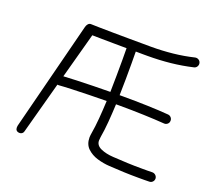

<svg xmlns="http://www.w3.org/2000/svg" viewBox="-123 -862 1182 1060"><g transform="rotate(20 468.5 -332.0)"><path d="M885.3 -677.2Q887.7 -666.5 881.8 -656.7Q876 -647 864.7 -644.5Q802.2 -629.9 736.6 -623Q670.9 -616.2 602.5 -616.2Q595.7 -616.2 577.1 -616.2Q558.6 -616.2 533.2 -616.7Q533.2 -600.1 533.4 -582.5Q533.7 -564.9 533.7 -546.4Q533.7 -502.9 533.4 -455.3Q533.2 -407.7 531.7 -359.9Q542 -359.9 551.3 -359.9Q625 -359.9 694.8 -357.7Q764.6 -355.5 819.3 -351.1Q830.6 -350.1 837.9 -341.6Q845.2 -333 844.2 -321.8Q843.8 -310.5 835 -303.2Q826.2 -295.9 814.9 -296.9Q762.2 -300.8 693.1 -303.2Q624 -305.7 551.3 -305.7Q541.5 -305.7 530.3 -305.7Q527.8 -250.5 523.7 -199.5Q519.5 -148.4 512.2 -106.9Q510.3 -94.7 510.3 -85.9Q510.3 -57.6 541 -43.7Q571.8 -29.8 614.7 -27.3Q661.1 -24.4 700.9 -22.7Q740.7 -21 787.1 -21Q802.7 -21 817.4 -21Q832 -21 847.2 -21.5Q858.4 -21.5 866.7 -13.7Q875 -5.9 875.5 5.4Q875.5 16.6 867.7 24.7Q859.9 32.7 848.6 32.7Q833 33.2 817.9 33.2Q802.7 33.2 787.1 33.2Q739.7 33.2 699 31.5Q658.2 29.8 611.8 26.9Q576.7 24.9 540.5 14.2Q504.4 3.4 479.7 -20.3Q455.1 -43.9 455.1 -84.5Q455.1 -91.3 456.1 -97.9Q457 -104.5 458 -110.8Q464.8 -149.9 469 -200.2Q473.1 -250.5 475.6 -305.2Q426.8 -304.7 373.3 -303.5Q319.8 -302.2 272.7 -300.5Q225.6 -298.8 196.3 -296.4Q192.9 -295.9 189 -296.9L106.4 7.8Q103.5 18.6 94 22.9Q84.5 27.3 72.8 23.4Q63 19.5 60.5 10.3Q58.1 1 60.5 -9.8L222.7 -647Q225.1 -658.2 232.4 -666.7Q239.7 -675.3 251.5 -674.3Q261.7 -673.8 297.1 -673.1Q332.5 -672.4 379.9 -671.9Q427.2 -671.4 474.4 -671.1Q521.5 -670.9 556.9 -670.7Q592.3 -670.4 602.5 -670.4Q668.5 -670.4 731 -677Q793.5 -683.6 852.1 -697.8Q863.3 -700.2 873 -694.3Q882.8 -688.5 885.3 -677.2ZM276.9 -619.1 204.1 -351.6Q236.8 -353.5 283.2 -355.2Q329.6 -356.9 380.4 -357.9Q431.2 -358.9 477.5 -359.4Q478.5 -407.7 479 -455.3Q479.5 -502.9 479.5 -546.4Q479.5 -564.9 479.2 -582.8Q479 -600.6 479 -616.7Q441.4 -617.2 402.3 -617.4Q363.3 -617.7 330.1 -618.2Q296.9 -618.7 276.9 -619.1Z"/></g></svg>

Font: Mikhak-FD Light
Style: Regular
Weight: 300
Designer: Amin Abedi
Version: Version 3.2